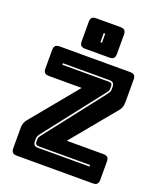

<svg xmlns="http://www.w3.org/2000/svg" viewBox="-170 -1069 999 1178"><g transform="rotate(20 330.0 -479.5)"><path d="M578 0H82Q63 0 54.5 -8.5Q46 -17 46 -36V-170Q46 -189 52 -203.5Q58 -218 71 -232L314 -527H100Q81 -527 72.5 -535.5Q64 -544 64 -563V-684Q64 -703 72.5 -711.5Q81 -720 100 -720H560Q579 -720 587.5 -711.5Q596 -703 596 -684V-535Q596 -515 590 -500.5Q584 -486 571 -472L339 -191H578Q597 -191 605.5 -182.5Q614 -174 614 -155V-36Q614 -17 605.5 -8.5Q597 0 578 0ZM473 -544Q480 -553 485 -561.5Q490 -570 490 -581V-597Q490 -614 482.5 -622Q475 -630 459 -630H154V-620H459Q467 -620 473.5 -615.5Q480 -611 480 -597V-583Q480 -573 476.5 -567Q473 -561 466 -552L173 -176Q166 -167 161 -158.5Q156 -150 156 -139V-123Q156 -106 163.5 -98Q171 -90 187 -90H524V-100H187Q179 -100 172.5 -104.5Q166 -109 166 -123V-137Q166 -147 169.5 -153Q173 -159 180 -168ZM410 -760H252Q233 -760 224.5 -768.5Q216 -777 216 -796V-923Q216 -942 224.5 -950.5Q233 -959 252 -959H410Q429 -959 437.5 -950.5Q446 -942 446 -923V-796Q446 -777 437.5 -768.5Q429 -760 410 -760ZM336 -830V-889H326V-830Z"/></g></svg>

Font: Bungee Inline
Style: Regular
Weight: 400
Designer: David Jonathan Ross
Foundry: David Jonathan Ross
Version: Version 1.001;PS 1.0;hotconv 1.0.72;makeotf.lib2.5.5900